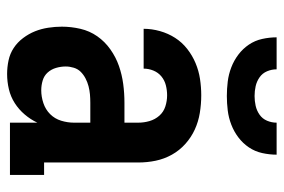

<svg xmlns="http://www.w3.org/2000/svg" viewBox="-149 -641 798 540"><g transform="rotate(90 250.0 -371.0)"><path d="M188 8Q169 8 150 4Q131 0 115 -10.5Q99 -21 87 -37Q75 -53 68 -70.5Q61 -88 58 -107.5Q55 -127 55 -146Q55 -172 61 -198Q67 -224 82 -245.5Q97 -267 119 -282.5Q141 -298 165.5 -306.5Q190 -315 216 -318.5Q242 -322 269 -322H325V-361Q325 -377 320.5 -392.5Q316 -408 305.5 -420Q295 -432 279.5 -437Q264 -442 248 -442Q234 -442 220 -438.5Q206 -435 195 -426Q184 -417 178.5 -403.5Q173 -390 173 -376H61Q61 -399 67.5 -422Q74 -445 86.5 -464.5Q99 -484 117.5 -498.5Q136 -513 157.5 -522Q179 -531 202 -534.5Q225 -538 248 -538Q273 -538 297.5 -534Q322 -530 344 -520Q366 -510 384.5 -493.5Q403 -477 415 -455.5Q427 -434 432 -410Q437 -386 437 -361V-96H472V0H325V-77Q316 -58 302 -41.5Q288 -25 270 -13.5Q252 -2 231 3Q210 8 188 8ZM234 -88Q252 -88 270 -94Q288 -100 301 -113Q314 -126 319.5 -144Q325 -162 325 -180V-226H269Q257 -226 245.5 -225Q234 -224 222.5 -221Q211 -218 200.5 -212.5Q190 -207 182 -199Q174 -191 170.5 -179.5Q167 -168 167 -157Q167 -143 171 -129.5Q175 -116 184 -106Q193 -96 206.5 -92Q220 -88 234 -88ZM250 -610Q230 -610 209.5 -612.5Q189 -615 169.5 -622.5Q150 -630 133.5 -642.5Q117 -655 105.5 -672Q94 -689 89.5 -709.5Q85 -730 85 -750H175Q175 -736 180.5 -723Q186 -710 197.5 -702Q209 -694 222.5 -691Q236 -688 250 -688Q264 -688 277.5 -691Q291 -694 302.5 -702Q314 -710 319.5 -723Q325 -736 325 -750H415Q415 -730 410.5 -709.5Q406 -689 394.5 -672Q383 -655 366.5 -642.5Q350 -630 330.5 -622.5Q311 -615 290.5 -612.5Q270 -610 250 -610Z"/></g></svg>

Font: Iosevka Slab
Style: Bold
Weight: 700
Monospace: yes
Designer: Belleve Invis
Foundry: Belleve Invis
Version: Version 11.1.1; ttfautohint (v1.8.3)